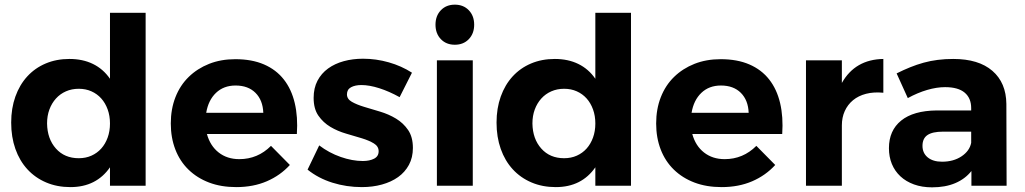

<svg xmlns="http://www.w3.org/2000/svg" viewBox="-20 -797 4399 824"><path d="M605 0H452V-79Q423 -37 380.5 -15.5Q338 6 282 6Q225 6 178 -14Q131 -34 97.5 -70.5Q64 -107 46 -158Q28 -209 28 -271Q28 -332 46 -382.5Q64 -433 97 -469Q130 -505 176 -524.5Q222 -544 278 -544Q335 -544 379 -522.5Q423 -501 452 -459V-742H605ZM318 -118Q348 -118 372.5 -129Q397 -140 414.5 -159.5Q432 -179 442 -206.5Q452 -234 452 -267Q452 -300 442 -327.5Q432 -355 414.5 -374.5Q397 -394 372.5 -405Q348 -416 318 -416Q288 -416 263 -405Q238 -394 220 -374Q202 -354 192 -327Q182 -300 182 -267Q183 -201 220 -159.5Q257 -118 318 -118Z M990 -543Q1061 -543 1113 -520.5Q1165 -498 1198 -456Q1231 -414 1245 -354.5Q1259 -295 1254 -222H868Q882 -171 918.5 -142.5Q955 -114 1007 -114Q1086 -114 1143 -171L1224 -89Q1183 -44 1125 -19Q1067 6 994 6Q929 6 877.5 -13.5Q826 -33 789 -69Q752 -105 732.5 -155.5Q713 -206 713 -267Q713 -329 733 -380Q753 -431 790 -467Q827 -503 877.5 -523Q928 -543 990 -543ZM1110 -313Q1108 -367 1076.5 -398.5Q1045 -430 991 -430Q940 -430 907 -398.5Q874 -367 865 -313Z M1538 -545Q1594 -545 1648.5 -529.5Q1703 -514 1748 -485L1695 -380Q1650 -405 1607.5 -418.5Q1565 -432 1531 -432Q1504 -432 1486.5 -422.5Q1469 -413 1469 -392Q1469 -372 1490 -360Q1511 -348 1542.5 -338.5Q1574 -329 1611 -318Q1648 -307 1679.5 -288Q1711 -269 1731.5 -239Q1752 -209 1752 -162Q1752 -121 1735 -89.5Q1718 -58 1688.5 -37Q1659 -16 1619 -5Q1579 6 1533 6Q1467 6 1406.5 -13Q1346 -32 1300 -69L1350 -173Q1392 -141 1442 -123.5Q1492 -106 1537 -106Q1566 -106 1585.5 -116Q1605 -126 1605 -148Q1605 -169 1584.5 -181.5Q1564 -194 1533 -203.5Q1502 -213 1465.5 -223.5Q1429 -234 1398 -252.5Q1367 -271 1346.5 -300.5Q1326 -330 1326 -377Q1326 -419 1342.5 -450.5Q1359 -482 1388 -503Q1417 -524 1455.5 -534.5Q1494 -545 1538 -545Z M1932 -777Q1969 -777 1992 -753Q2015 -729 2015 -691Q2015 -653 1992 -629Q1969 -605 1932 -605Q1895 -605 1872 -629Q1849 -653 1849 -691Q1849 -729 1872 -753Q1895 -777 1932 -777ZM1855 0V-538H2009V0Z M2688 0H2535V-79Q2506 -37 2463.5 -15.5Q2421 6 2365 6Q2308 6 2261 -14Q2214 -34 2180.5 -70.5Q2147 -107 2129 -158Q2111 -209 2111 -271Q2111 -332 2129 -382.5Q2147 -433 2180 -469Q2213 -505 2259 -524.5Q2305 -544 2361 -544Q2418 -544 2462 -522.5Q2506 -501 2535 -459V-742H2688ZM2401 -118Q2431 -118 2455.5 -129Q2480 -140 2497.5 -159.5Q2515 -179 2525 -206.5Q2535 -234 2535 -267Q2535 -300 2525 -327.5Q2515 -355 2497.5 -374.5Q2480 -394 2455.5 -405Q2431 -416 2401 -416Q2371 -416 2346 -405Q2321 -394 2303 -374Q2285 -354 2275 -327Q2265 -300 2265 -267Q2266 -201 2303 -159.5Q2340 -118 2401 -118Z M3073 -543Q3144 -543 3196 -520.5Q3248 -498 3281 -456Q3314 -414 3328 -354.5Q3342 -295 3337 -222H2951Q2965 -171 3001.5 -142.5Q3038 -114 3090 -114Q3169 -114 3226 -171L3307 -89Q3266 -44 3208 -19Q3150 6 3077 6Q3012 6 2960.5 -13.5Q2909 -33 2872 -69Q2835 -105 2815.5 -155.5Q2796 -206 2796 -267Q2796 -329 2816 -380Q2836 -431 2873 -467Q2910 -503 2960.5 -523Q3011 -543 3073 -543ZM3193 -313Q3191 -367 3159.5 -398.5Q3128 -430 3074 -430Q3023 -430 2990 -398.5Q2957 -367 2948 -313Z M3593 -441Q3650 -542 3771 -544V-399Q3730 -403 3697 -394.5Q3664 -386 3641 -367Q3618 -348 3605.5 -320.5Q3593 -293 3593 -259V0H3439V-538H3593Z M4149 -63Q4122 -29 4079.5 -11Q4037 7 3980 7Q3937 7 3902.5 -5.5Q3868 -18 3844 -40.5Q3820 -63 3807.5 -93.5Q3795 -124 3795 -161Q3795 -237 3847.5 -279.5Q3900 -322 4000 -323H4148V-333Q4148 -376 4120 -399.5Q4092 -423 4036 -423Q4000 -423 3959 -411Q3918 -399 3876 -376L3828 -482Q3858 -497 3886.5 -508.5Q3915 -520 3944 -528Q3973 -536 4004.5 -540Q4036 -544 4071 -544Q4180 -544 4239 -493Q4298 -442 4299 -351L4300 0H4149ZM4023 -103Q4072 -103 4106.5 -126Q4141 -149 4148 -184V-232H4027Q3982 -232 3960.5 -217.5Q3939 -203 3939 -171Q3939 -140 3961.5 -121.5Q3984 -103 4023 -103Z"/></svg>

Font: Montserrat Semi Bold
Style: Regular
Weight: 600
Designer: Julieta Ulanovsky
Foundry: Julieta Ulanovsky
Version: Version 3.001 September 28, 2015